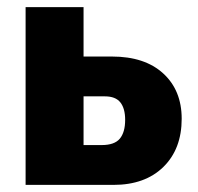

<svg xmlns="http://www.w3.org/2000/svg" viewBox="-20 -520 556 540"><path d="M52 -500H215V-112H266Q302 -112 317 -130Q332 -148 332 -183Q332 -215 318.5 -232Q305 -249 275 -249H97V-361H295Q387 -361 439 -313.5Q491 -266 491 -186Q491 -101 439.5 -50.5Q388 0 299 0H52Z"/></svg>

Font: Moderustic
Style: Bold
Weight: 700
Designer: Tural Alisoy
Foundry: TAFT Foundry
Version: Version 2.120